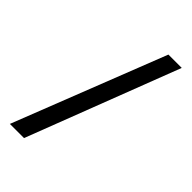

<svg xmlns="http://www.w3.org/2000/svg" viewBox="-217 -767 834 834"><g transform="rotate(45 199.5 -350.0)"><path d="M108 0H21L295 -700H377Z"/></g></svg>

Font: Homenaje
Style: Regular
Weight: 400
Version: Version 1.002